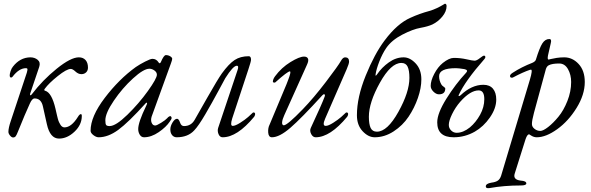

<svg xmlns="http://www.w3.org/2000/svg" viewBox="-20 -721 3166 1028"><path d="M190 -363 142 -221Q140 -214 141 -212Q142 -210 145 -211.5Q148 -213 151 -217Q208 -292 283.5 -353Q359 -414 402 -414Q425 -414 438 -399.5Q451 -385 451 -359Q451 -343 441 -333.5Q431 -324 416 -324Q399 -324 384 -338Q369 -352 359 -352Q337 -352 289 -313.5Q241 -275 220 -246Q213 -237 222 -235Q257 -225 277 -139Q278 -134 281 -121.5Q284 -109 285.5 -102Q287 -95 290 -84Q293 -73 296.5 -66Q300 -59 304 -52.5Q308 -46 313.5 -42.5Q319 -39 325 -39Q362 -39 397 -95Q406 -110 413 -110Q418 -110 418 -100Q418 -53 379 -16Q340 21 296 21Q248 21 231 -56L210 -150Q201 -194 165 -194Q152 -194 140 -167Q115 -113 76 -16Q69 2 64 8.5Q59 15 50 15Q42 15 33.5 4.5Q25 -6 25 -15Q25 -36 38 -74L117 -312Q122 -325 123.5 -331.5Q125 -338 126.5 -344.5Q128 -351 126 -353.5Q124 -356 119 -356Q82 -356 47 -310Q43 -305 38 -306Q33 -307 32 -314Q31 -323 36.5 -339.5Q42 -356 49 -364Q87 -413 142 -414Q166 -414 182 -400.5Q198 -387 190 -363Z M751 14Q737 14 728.5 0.5Q720 -13 720 -30Q720 -66 762 -153Q772 -173 764 -171Q762 -171 760 -168Q667 -65 613 -25.5Q559 14 508 14Q495 14 480 2.5Q465 -9 465 -21Q465 -97 541 -197Q617 -297 707 -362Q729 -377 757.5 -391.5Q786 -406 796 -406Q817 -406 829 -387Q835 -377 841 -388Q857 -426 868 -426Q881 -426 891.5 -419.5Q902 -413 902 -406Q902 -400 895 -381L792 -97Q786 -78 792 -63.5Q798 -49 811 -49Q819 -49 842.5 -63.5Q866 -78 875 -88Q880 -95 888 -98.5Q896 -102 899 -90Q899 -83 889 -70Q870 -41 830 -13.5Q790 14 751 14ZM780 -353Q749 -353 692 -301Q635 -249 589.5 -182Q544 -115 544 -77Q544 -57 548.5 -51.5Q553 -46 567 -46Q600 -46 662 -106.5Q724 -167 772 -234Q820 -301 820 -321Q820 -334 807 -343.5Q794 -353 780 -353Z M926 14Q911 14 901.5 2.5Q892 -9 892 -28Q892 -46 904 -65.5Q916 -85 928 -85Q937 -85 944 -65Q950 -46 965 -46Q1003 -46 1022 -79Q1034 -100 1090 -198.5Q1146 -297 1168 -328Q1205 -379 1236 -399.5Q1267 -420 1312 -420Q1324 -420 1324 -401Q1324 -392 1310 -350L1223 -86Q1211 -47 1226 -47Q1240 -47 1266 -63.5Q1292 -80 1308.5 -94.5Q1325 -109 1334 -118Q1335 -119 1337 -119Q1346 -119 1346 -110Q1346 -104 1341 -96Q1250 14 1172 14Q1157 14 1150 -3Q1143 -20 1148 -36L1252 -346Q1260 -369 1248 -369Q1228 -369 1186 -302Q1182 -295 1149 -233.5Q1116 -172 1079.5 -109.5Q1043 -47 1020 -23Q986 14 926 14Z M1644 -36Q1705 -167 1718 -203Q1722 -214 1717 -216Q1712 -218 1706 -211Q1593 -87 1534.5 -36.5Q1476 14 1436 14Q1418 14 1416 -11Q1414 -36 1424 -55L1514 -270Q1517 -278 1519 -283Q1521 -288 1524.5 -297.5Q1528 -307 1530 -313Q1532 -319 1533.5 -325.5Q1535 -332 1534.5 -335.5Q1534 -339 1532 -339Q1520 -339 1454 -280Q1452 -278 1446.5 -279Q1441 -280 1441 -283Q1441 -297 1453 -313Q1487 -359 1535 -388.5Q1583 -418 1608 -418Q1624 -418 1629 -407Q1634 -396 1623 -373L1502 -104Q1492 -82 1490.5 -67Q1489 -52 1499 -50Q1518 -50 1601 -136Q1659 -196 1725 -282.5Q1791 -369 1806 -396Q1816 -414 1828 -414Q1849 -414 1849 -391Q1849 -380 1836 -350L1721 -86Q1704 -47 1724 -47Q1738 -47 1764 -63.5Q1790 -80 1806.5 -94.5Q1823 -109 1832 -118Q1833 -119 1835 -119Q1844 -119 1844 -110Q1844 -104 1839 -96Q1748 14 1670 14Q1655 14 1646 -3.5Q1637 -21 1644 -36Z M2039 -504Q2107 -595 2178 -626Q2226 -648 2278 -662Q2299 -668 2319 -677.5Q2339 -687 2350 -694Q2361 -701 2362 -701Q2371 -701 2371 -688Q2371 -660 2348.5 -632.5Q2326 -605 2295 -590Q2271 -579 2232 -572Q2191 -565 2134 -535.5Q2077 -506 2048 -464Q2027 -433 2011 -392Q1995 -351 1991 -323Q1990 -315 1992 -316Q1994 -316 1999 -323Q2024 -360 2062 -387Q2100 -414 2141 -414Q2175 -414 2205.5 -381.5Q2236 -349 2236 -296Q2236 -250 2217.5 -196.5Q2199 -143 2167.5 -96Q2136 -49 2087.5 -17.5Q2039 14 1986 14Q1952 14 1921.5 -18.5Q1891 -51 1891 -104Q1891 -200 1938 -316Q1985 -432 2039 -504ZM2172 -304Q2172 -344 2162.5 -364Q2153 -384 2129 -384Q2073 -384 2014 -278Q1955 -172 1955 -96Q1955 -56 1964.5 -36Q1974 -16 1998 -16Q2054 -16 2113 -122Q2172 -228 2172 -304Z M2436 -212Q2434 -207 2437 -206.5Q2440 -206 2446 -211Q2505 -267 2568 -267Q2602 -267 2619.5 -246Q2637 -225 2637 -188Q2637 -141 2603 -92Q2569 -43 2522 -16Q2469 14 2409 14Q2321 14 2321 -66Q2321 -114 2370 -192.5Q2419 -271 2476 -332Q2489 -346 2466 -351Q2435 -356 2421 -356Q2331 -356 2331 -313Q2331 -290 2343 -269Q2346 -263 2355 -257Q2364 -251 2364 -247Q2364 -216 2330 -216Q2315 -216 2300.5 -230.5Q2286 -245 2286 -261Q2286 -289 2305 -325.5Q2324 -362 2351 -384Q2385 -411 2410 -411Q2445 -411 2478 -403.5Q2511 -396 2521 -396Q2532 -396 2549 -409.5Q2566 -423 2571 -423Q2578 -423 2578.5 -416.5Q2579 -410 2573 -404Q2470 -287 2436 -212ZM2444 -176Q2418 -146 2400.5 -110Q2383 -74 2383 -52Q2383 -35 2395.5 -22.5Q2408 -10 2425 -10Q2460 -10 2496 -39Q2528 -66 2550.5 -106.5Q2573 -147 2573 -190Q2573 -237 2543 -237Q2498 -237 2444 -176Z M3038 -282Q3038 -321 3021 -351Q3004 -381 2974 -381Q2937 -381 2919 -372Q2905 -366 2900 -341L2839 -117Q2828 -76 2828 -57Q2828 -42 2842 -31Q2856 -20 2873 -20Q2888 -20 2915 -41Q2942 -62 2970 -96Q2998 -130 3018 -180.5Q3038 -231 3038 -282ZM2601 286Q2581 289 2581 277Q2581 262 2611 257Q2634 254 2645.5 246Q2657 238 2663 220L2817 -294Q2833 -348 2823 -348Q2821 -348 2817 -347Q2781 -335 2728 -307Q2724 -304 2718 -305Q2712 -306 2711 -311Q2708 -321 2726 -332Q2772 -362 2831 -385Q2846 -392 2849 -401Q2869 -466 2884 -489Q2899 -512 2921 -512Q2935 -512 2929 -490L2914 -424Q2910 -402 2917 -402Q2918 -402 2929.5 -405Q2941 -408 2960.5 -411Q2980 -414 3001 -414Q3045 -414 3078 -378.5Q3111 -343 3111 -282Q3111 -214 3067 -143Q3023 -72 2963 -29Q2903 14 2854 14Q2839 14 2826 6L2813 -2Q2803 -2 2794 24L2736 208Q2725 241 2768 246Q2798 248 2798 261Q2798 272 2769 272Q2679 272 2601 286Z"/></svg>

Font: EB Garamond 12
Style: Italic
Weight: 400
Italic angle: -17°
Version: Version 0.016; ttfautohint (v1.8.4)